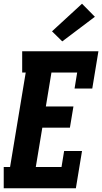

<svg xmlns="http://www.w3.org/2000/svg" viewBox="-23 -1010 548 1030"><path d="M-3 0V-114H31L115 -621H96V-735H505L472 -535H377L391 -621H253L223 -439H371L352 -325H204L169 -114H307L321 -200H417L384 0ZM311 -788 256 -842 417 -990 486 -920Z"/></svg>

Font: Iosevka Slab Heavy
Style: Italic
Weight: 900
Italic angle: -9°
Monospace: yes
Designer: Belleve Invis
Foundry: Belleve Invis
Version: Version 11.1.0; ttfautohint (v1.8.3)